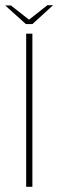

<svg xmlns="http://www.w3.org/2000/svg" viewBox="-23 -721 225 741"><path d="M78 0V-591H102V0ZM77 -628 -3 -700H19L89 -645L160 -701H182L102 -628Z"/></svg>

Font: Alumni Sans Thin Thin
Style: Regular
Weight: 250
Version: Version 1.018